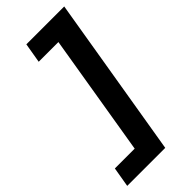

<svg xmlns="http://www.w3.org/2000/svg" viewBox="-291 -698 896 896"><g transform="rotate(-45 156.5 -250.0)"><path d="M347.5 -650 214.2 150H-36.7L-20 51.7H110.8L210.8 -551.7H80.8L97.5 -650Z"/></g></svg>

Font: Familjen Grotesk GF
Style: Bold Italic
Weight: 700
Designer: Anders Wikstroem, Jonas Baeckman, Matilda Gysing, Kristian Moeller
Foundry: Familjen STHML AB
Version: Version 2.000; Beta; Release 4; Build 6